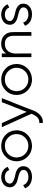

<svg xmlns="http://www.w3.org/2000/svg" viewBox="1270 -1830 767 3348"><g transform="rotate(-90 1654.0 -155.5)"><path d="M240.2 -518.6Q260.7 -517.6 280.3 -514.6Q299.8 -511.7 319.3 -504.9Q335.9 -498 349.6 -489.3Q364.3 -480.5 377 -468.8Q391.6 -455.1 401.4 -440.4Q412.1 -425.8 419.9 -408.2Q418 -407.2 417 -406.2Q415 -405.3 414.1 -404.3Q409.2 -401.4 404.3 -398.4Q398.4 -395.5 393.6 -392.6Q390.6 -390.6 386.7 -388.7Q383.8 -386.7 379.9 -385.7Q376 -382.8 372.1 -380.9Q368.2 -378.9 364.3 -376Q364.3 -376 364.3 -376Q363.3 -378.9 361.3 -383.8Q355.5 -396.5 348.6 -407.2Q340.8 -417 331.1 -425.8Q322.3 -432.6 313.5 -437.5Q304.7 -442.4 294.9 -446.3Q270.5 -454.1 252 -455.1Q233.4 -455.1 240.2 -455.1Q224.6 -455.1 210 -452.1Q195.3 -450.2 180.7 -444.3Q169.9 -438.5 160.2 -431.6Q150.4 -424.8 142.6 -415Q134.8 -404.3 130.9 -391.6Q127.9 -378.9 127.9 -369.1Q127.9 -367.2 127.9 -365.2Q127.9 -363.3 127.9 -361.3Q128.9 -352.5 131.8 -344.7Q135.7 -336.9 140.6 -331.1Q149.4 -320.3 160.2 -314.5Q170.9 -307.6 182.6 -301.8Q212.9 -289.1 246.1 -281.2Q278.3 -274.4 310.5 -265.6Q319.3 -262.7 328.1 -259.8Q336.9 -256.8 345.7 -252.9Q367.2 -243.2 386.7 -227.5Q406.2 -211.9 418 -189.5Q420.9 -182.6 423.8 -175.8Q425.8 -168.9 427.7 -162.1Q430.7 -146.5 430.7 -131.8Q430.7 -118.2 427.7 -104.5Q422.9 -76.2 406.2 -51.8Q392.6 -35.2 377 -22.5Q361.3 -9.8 341.8 -1Q308.6 13.7 278.3 16.6Q248 18.6 244.1 18.6Q220.7 17.6 197.3 14.6Q174.8 10.7 152.3 2.9Q134.8 -3.9 120.1 -12.7Q104.5 -22.5 90.8 -34.2Q75.2 -48.8 63.5 -66.4Q52.7 -83 44.9 -103.5Q45.9 -104.5 47.9 -104.5Q48.8 -105.5 50.8 -106.4Q55.7 -109.4 60.5 -112.3Q66.4 -115.2 71.3 -118.2Q74.2 -120.1 78.1 -122.1Q81.1 -125 85 -127Q88.9 -128.9 92.8 -130.9Q96.7 -133.8 100.6 -135.7Q101.6 -135.7 101.6 -135.7Q102.5 -132.8 104.5 -127Q109.4 -114.3 116.2 -103.5Q123 -91.8 133.8 -82Q143.6 -73.2 154.3 -67.4Q164.1 -60.5 176.8 -55.7Q188.5 -51.8 200.2 -48.8Q212.9 -45.9 224.6 -44.9Q227.5 -44.9 229.5 -44.9Q231.4 -44.9 234.4 -44.9Q235.4 -44.9 239.3 -44.9Q243.2 -44.9 244.1 -44.9Q260.7 -44.9 276.4 -46.9Q292 -49.8 307.6 -54.7Q319.3 -59.6 330.1 -66.4Q339.8 -72.3 348.6 -82Q364.3 -100.6 366.2 -126Q367.2 -151.4 352.5 -170.9Q344.7 -178.7 335.9 -184.6Q327.1 -191.4 317.4 -196.3Q300.8 -204.1 289.1 -208Q277.3 -211.9 264.6 -214.8Q244.1 -219.7 223.6 -225.6Q203.1 -230.5 182.6 -236.3Q173.8 -239.3 164.1 -242.2Q155.3 -245.1 146.5 -249Q122.1 -260.7 109.4 -272.5Q96.7 -283.2 95.7 -283.2Q89.8 -290 85 -296.9Q80.1 -303.7 75.2 -311.5Q72.3 -318.4 70.3 -325.2Q67.4 -331.1 65.4 -338.9Q60.5 -368.2 65.4 -395.5Q71.3 -423.8 87.9 -448.2Q98.6 -463.9 113.3 -475.6Q127 -487.3 143.6 -496.1Q162.1 -505.9 181.6 -510.7Q201.2 -515.6 222.7 -517.6Q225.6 -517.6 232.4 -518.6Q240.2 -518.6 240.2 -518.6Z M787.1 18.6Q779.3 18.6 772.5 17.6Q764.6 17.6 757.8 17.6Q728.5 13.7 702.1 5.9Q675.8 -2.9 651.4 -16.6Q623 -33.2 600.6 -54.7Q578.1 -76.2 559.6 -102.5Q518.6 -166 516.6 -242.2Q516.6 -246.1 516.6 -251Q516.6 -322.3 550.8 -384.8Q569.3 -414.1 593.8 -438.5Q617.2 -462.9 647.5 -481.4Q702.1 -512.7 747.1 -515.6Q791 -518.6 787.1 -518.6Q823.2 -516.6 856.4 -508.8Q888.7 -502 920.9 -484.4Q949.2 -466.8 971.7 -446.3Q994.1 -424.8 1013.7 -398.4Q1053.7 -334 1055.7 -257.8Q1056.6 -252.9 1056.6 -249Q1055.7 -177.7 1021.5 -115.2Q1002.9 -85.9 979.5 -61.5Q955.1 -37.1 925.8 -18.6Q879.9 6.8 840.8 12.7Q801.8 18.6 787.1 18.6ZM582 -250Q582 -246.1 583 -242.2Q583 -238.3 583 -234.4Q585 -210.9 591.8 -188.5Q597.7 -166 609.4 -145.5Q624 -122.1 642.6 -103.5Q661.1 -85 683.6 -71.3Q717.8 -52.7 747.1 -48.8Q776.4 -44.9 787.1 -44.9Q817.4 -45.9 844.7 -52.7Q872.1 -60.5 898.4 -77.1Q918.9 -90.8 934.6 -108.4Q951.2 -126 963.9 -146.5Q990.2 -195.3 990.2 -251Q990.2 -307.6 962.9 -355.5Q948.2 -377.9 929.7 -396.5Q912.1 -415 888.7 -428.7Q855.5 -447.3 827.1 -451.2Q797.9 -455.1 787.1 -455.1Q755.9 -454.1 728.5 -447.3Q701.2 -439.5 674.8 -422.9Q654.3 -409.2 637.7 -391.6Q622.1 -374 608.4 -353.5Q599.6 -335.9 590.8 -307.6Q582 -279.3 582 -250Z M1377.9 -74.2Q1396.5 -121.1 1414.1 -167Q1432.6 -213.9 1450.2 -259.8Q1463.9 -294.9 1477.5 -329.1Q1491.2 -364.3 1504.9 -398.4Q1515.6 -425.8 1526.4 -453.1Q1537.1 -480.5 1546.9 -507.8Q1548.8 -507.8 1549.8 -507.8Q1550.8 -507.8 1552.7 -507.8Q1554.7 -507.8 1556.6 -507.8Q1558.6 -507.8 1560.5 -507.8Q1564.5 -507.8 1568.4 -507.8Q1572.3 -507.8 1577.1 -507.8Q1581.1 -507.8 1585 -507.8Q1589.8 -507.8 1593.8 -507.8Q1599.6 -507.8 1604.5 -507.8Q1610.4 -507.8 1615.2 -507.8Q1616.2 -506.8 1616.2 -506.8Q1616.2 -505.9 1617.2 -505.9Q1616.2 -503.9 1615.2 -502Q1614.3 -499 1613.3 -497.1Q1588.9 -435.5 1564.5 -373Q1540 -310.5 1514.6 -249Q1498 -206.1 1481.4 -164.1Q1464.8 -121.1 1447.3 -79.1Q1424.8 -20.5 1403.3 38.1Q1380.9 96.7 1338.9 144.5Q1325.2 158.2 1311.5 168.9Q1296.9 180.7 1280.3 190.4Q1256.8 201.2 1233.4 205.1Q1218.8 208 1202.1 208Q1193.4 208 1184.6 207Q1184.6 205.1 1184.6 203.1Q1184.6 202.1 1184.6 200.2Q1184.6 194.3 1184.6 188.5Q1184.6 182.6 1184.6 177.7Q1184.6 173.8 1184.6 169.9Q1184.6 166 1184.6 162.1Q1184.6 158.2 1184.6 153.3Q1184.6 149.4 1184.6 144.5Q1186.5 144.5 1188.5 145.5Q1191.4 145.5 1193.4 145.5Q1209 146.5 1223.6 143.6Q1237.3 141.6 1252 133.8Q1265.6 127 1276.4 117.2Q1287.1 108.4 1296.9 96.7Q1311.5 79.1 1321.3 59.6Q1331.1 41 1339.8 20.5Q1340.8 17.6 1341.8 15.6Q1342.8 13.7 1342.8 11.7Q1343.8 10.7 1343.8 10.7Q1343.8 9.8 1344.7 8.8Q1318.4 -47.9 1293 -105.5Q1266.6 -162.1 1241.2 -219.7Q1222.7 -258.8 1205.1 -298.8Q1187.5 -338.9 1168.9 -377.9Q1155.3 -410.2 1140.6 -441.4Q1126 -473.6 1111.3 -505.9Q1112.3 -505.9 1113.3 -507.8Q1116.2 -507.8 1122.1 -507.8Q1128.9 -507.8 1134.8 -507.8Q1140.6 -507.8 1146.5 -507.8Q1151.4 -507.8 1155.3 -507.8Q1159.2 -507.8 1164.1 -507.8Q1168 -507.8 1172.9 -507.8Q1176.8 -507.8 1181.6 -507.8Q1181.6 -506.8 1182.6 -504.9Q1182.6 -503.9 1183.6 -502.9Q1206.1 -452.1 1229.5 -402.3Q1252 -351.6 1275.4 -300.8Q1291 -265.6 1306.6 -231.4Q1322.3 -196.3 1337.9 -162.1Q1343.8 -150.4 1348.6 -138.7Q1353.5 -127 1359.4 -115.2Q1363.3 -105.5 1368.2 -94.7Q1373 -85 1377.9 -74.2Z M1943.4 18.6Q1935.5 18.6 1928.7 17.6Q1920.9 17.6 1914.1 17.6Q1884.8 13.7 1858.4 5.9Q1832 -2.9 1807.6 -16.6Q1779.3 -33.2 1756.8 -54.7Q1734.4 -76.2 1715.8 -102.5Q1674.8 -166 1672.9 -242.2Q1672.9 -246.1 1672.9 -251Q1672.9 -322.3 1707 -384.8Q1725.6 -414.1 1750 -438.5Q1773.4 -462.9 1803.7 -481.4Q1858.4 -512.7 1903.3 -515.6Q1947.3 -518.6 1943.4 -518.6Q1979.5 -516.6 2012.7 -508.8Q2044.9 -502 2077.1 -484.4Q2105.5 -466.8 2127.9 -446.3Q2150.4 -424.8 2169.9 -398.4Q2210 -334 2211.9 -257.8Q2212.9 -252.9 2212.9 -249Q2211.9 -177.7 2177.7 -115.2Q2159.2 -85.9 2135.7 -61.5Q2111.3 -37.1 2082 -18.6Q2036.1 6.8 1997.1 12.7Q1958 18.6 1943.4 18.6ZM1738.3 -250Q1738.3 -246.1 1739.3 -242.2Q1739.3 -238.3 1739.3 -234.4Q1741.2 -210.9 1748 -188.5Q1753.9 -166 1765.6 -145.5Q1780.3 -122.1 1798.8 -103.5Q1817.4 -85 1839.8 -71.3Q1874 -52.7 1903.3 -48.8Q1932.6 -44.9 1943.4 -44.9Q1973.6 -45.9 2001 -52.7Q2028.3 -60.5 2054.7 -77.1Q2075.2 -90.8 2090.8 -108.4Q2107.4 -126 2120.1 -146.5Q2146.5 -195.3 2146.5 -251Q2146.5 -307.6 2119.1 -355.5Q2104.5 -377.9 2085.9 -396.5Q2068.4 -415 2044.9 -428.7Q2011.7 -447.3 1983.4 -451.2Q1954.1 -455.1 1943.4 -455.1Q1912.1 -454.1 1884.8 -447.3Q1857.4 -439.5 1831.1 -422.9Q1810.5 -409.2 1793.9 -391.6Q1778.3 -374 1764.6 -353.5Q1755.9 -335.9 1747.1 -307.6Q1738.3 -279.3 1738.3 -250Z M2396.5 -432.6Q2404.3 -444.3 2413.1 -454.1Q2422.9 -463.9 2432.6 -473.6Q2446.3 -484.4 2460.9 -492.2Q2475.6 -501 2491.2 -506.8Q2504.9 -510.7 2517.6 -513.7Q2531.2 -516.6 2544.9 -517.6Q2547.9 -517.6 2549.8 -517.6Q2552.7 -518.6 2555.7 -518.6Q2556.6 -518.6 2560.5 -518.6Q2565.4 -518.6 2568.4 -518.6Q2574.2 -518.6 2581.1 -517.6Q2586.9 -517.6 2592.8 -517.6Q2615.2 -514.6 2635.7 -508.8Q2656.2 -502.9 2675.8 -492.2Q2696.3 -480.5 2711.9 -463.9Q2728.5 -448.2 2741.2 -428.7Q2762.7 -389.6 2766.6 -349.6Q2769.5 -308.6 2769.5 -265.6Q2769.5 -239.3 2769.5 -212.9Q2769.5 -186.5 2769.5 -161.1Q2769.5 -135.7 2769.5 -111.3Q2769.5 -86.9 2769.5 -61.5Q2769.5 -44.9 2769.5 -27.3Q2769.5 -9.8 2769.5 7.8Q2767.6 7.8 2766.6 7.8Q2764.6 7.8 2762.7 7.8Q2756.8 7.8 2751 7.8Q2745.1 7.8 2739.3 7.8Q2735.4 7.8 2731.4 7.8Q2727.5 7.8 2723.6 7.8Q2718.8 7.8 2713.9 7.8Q2709 7.8 2704.1 7.8Q2704.1 5.9 2704.1 3.9Q2704.1 2 2704.1 0Q2704.1 -35.2 2704.1 -70.3Q2704.1 -106.4 2704.1 -141.6Q2704.1 -166 2704.1 -189.5Q2704.1 -213.9 2704.1 -238.3Q2704.1 -276.4 2704.1 -314.5Q2704.1 -353.5 2687.5 -388.7Q2679.7 -403.3 2668.9 -415Q2658.2 -426.8 2644.5 -435.5Q2618.2 -451.2 2591.8 -453.1Q2566.4 -455.1 2564.5 -455.1Q2541 -454.1 2520.5 -450.2Q2500 -445.3 2479.5 -434.6Q2460.9 -423.8 2446.3 -408.2Q2431.6 -393.6 2420.9 -375Q2393.6 -321.3 2394.5 -257.8Q2396.5 -194.3 2396.5 -136.7Q2396.5 -115.2 2396.5 -94.7Q2396.5 -73.2 2396.5 -52.7Q2396.5 -37.1 2396.5 -22.5Q2396.5 -7.8 2396.5 7.8Q2394.5 7.8 2393.6 7.8Q2391.6 7.8 2389.6 7.8Q2383.8 7.8 2377.9 7.8Q2372.1 7.8 2366.2 7.8Q2362.3 7.8 2358.4 7.8Q2354.5 7.8 2350.6 7.8Q2346.7 7.8 2341.8 7.8Q2336.9 7.8 2332 7.8Q2332 5.9 2332 3.9Q2332 2 2332 0Q2332 -56.6 2332 -113.3Q2332 -170.9 2332 -227.5Q2332 -266.6 2332 -305.7Q2332 -344.7 2332 -383.8Q2332 -414.1 2332 -445.3Q2332 -476.6 2332 -507.8Q2334 -507.8 2335.9 -507.8Q2337.9 -507.8 2339.8 -507.8Q2344.7 -507.8 2350.6 -507.8Q2356.4 -507.8 2362.3 -507.8Q2366.2 -507.8 2370.1 -507.8Q2374 -507.8 2377.9 -507.8Q2382.8 -507.8 2387.7 -507.8Q2392.6 -507.8 2396.5 -507.8Q2396.5 -505.9 2396.5 -503.9Q2396.5 -502 2396.5 -500Q2396.5 -489.3 2396.5 -478.5Q2396.5 -467.8 2396.5 -457Q2396.5 -452.1 2396.5 -447.3Q2396.5 -442.4 2396.5 -437.5Q2396.5 -435.5 2396.5 -434.6Q2396.5 -433.6 2396.5 -432.6Z M3074.2 -518.6Q3094.7 -517.6 3114.3 -514.6Q3133.8 -511.7 3153.3 -504.9Q3169.9 -498 3183.6 -489.3Q3198.2 -480.5 3210.9 -468.8Q3225.6 -455.1 3235.4 -440.4Q3246.1 -425.8 3253.9 -408.2Q3252 -407.2 3251 -406.2Q3249 -405.3 3248 -404.3Q3243.2 -401.4 3238.3 -398.4Q3232.4 -395.5 3227.5 -392.6Q3224.6 -390.6 3220.7 -388.7Q3217.8 -386.7 3213.9 -385.7Q3210 -382.8 3206.1 -380.9Q3202.1 -378.9 3198.2 -376Q3198.2 -376 3198.2 -376Q3197.3 -378.9 3195.3 -383.8Q3189.5 -396.5 3182.6 -407.2Q3174.8 -417 3165 -425.8Q3156.2 -432.6 3147.5 -437.5Q3138.7 -442.4 3128.9 -446.3Q3104.5 -454.1 3085.9 -455.1Q3067.4 -455.1 3074.2 -455.1Q3058.6 -455.1 3043.9 -452.1Q3029.3 -450.2 3014.6 -444.3Q3003.9 -438.5 2994.1 -431.6Q2984.4 -424.8 2976.6 -415Q2968.8 -404.3 2964.8 -391.6Q2961.9 -378.9 2961.9 -369.1Q2961.9 -367.2 2961.9 -365.2Q2961.9 -363.3 2961.9 -361.3Q2962.9 -352.5 2965.8 -344.7Q2969.7 -336.9 2974.6 -331.1Q2983.4 -320.3 2994.1 -314.5Q3004.9 -307.6 3016.6 -301.8Q3046.9 -289.1 3080.1 -281.2Q3112.3 -274.4 3144.5 -265.6Q3153.3 -262.7 3162.1 -259.8Q3170.9 -256.8 3179.7 -252.9Q3201.2 -243.2 3220.7 -227.5Q3240.2 -211.9 3252 -189.5Q3254.9 -182.6 3257.8 -175.8Q3259.8 -168.9 3261.7 -162.1Q3264.6 -146.5 3264.6 -131.8Q3264.6 -118.2 3261.7 -104.5Q3256.8 -76.2 3240.2 -51.8Q3226.6 -35.2 3210.9 -22.5Q3195.3 -9.8 3175.8 -1Q3142.6 13.7 3112.3 16.6Q3082 18.6 3078.1 18.6Q3054.7 17.6 3031.2 14.6Q3008.8 10.7 2986.3 2.9Q2968.8 -3.9 2954.1 -12.7Q2938.5 -22.5 2924.8 -34.2Q2909.2 -48.8 2897.5 -66.4Q2886.7 -83 2878.9 -103.5Q2879.9 -104.5 2881.8 -104.5Q2882.8 -105.5 2884.8 -106.4Q2889.6 -109.4 2894.5 -112.3Q2900.4 -115.2 2905.3 -118.2Q2908.2 -120.1 2912.1 -122.1Q2915 -125 2918.9 -127Q2922.9 -128.9 2926.8 -130.9Q2930.7 -133.8 2934.6 -135.7Q2935.5 -135.7 2935.5 -135.7Q2936.5 -132.8 2938.5 -127Q2943.4 -114.3 2950.2 -103.5Q2957 -91.8 2967.8 -82Q2977.5 -73.2 2988.3 -67.4Q2998 -60.5 3010.7 -55.7Q3022.5 -51.8 3034.2 -48.8Q3046.9 -45.9 3058.6 -44.9Q3061.5 -44.9 3063.5 -44.9Q3065.4 -44.9 3068.4 -44.9Q3069.3 -44.9 3073.2 -44.9Q3077.1 -44.9 3078.1 -44.9Q3094.7 -44.9 3110.4 -46.9Q3126 -49.8 3141.6 -54.7Q3153.3 -59.6 3164.1 -66.4Q3173.8 -72.3 3182.6 -82Q3198.2 -100.6 3200.2 -126Q3201.2 -151.4 3186.5 -170.9Q3178.7 -178.7 3169.9 -184.6Q3161.1 -191.4 3151.4 -196.3Q3134.8 -204.1 3123 -208Q3111.3 -211.9 3098.6 -214.8Q3078.1 -219.7 3057.6 -225.6Q3037.1 -230.5 3016.6 -236.3Q3007.8 -239.3 2998 -242.2Q2989.3 -245.1 2980.5 -249Q2956.1 -260.7 2943.4 -272.5Q2930.7 -283.2 2929.7 -283.2Q2923.8 -290 2918.9 -296.9Q2914.1 -303.7 2909.2 -311.5Q2906.2 -318.4 2904.3 -325.2Q2901.4 -331.1 2899.4 -338.9Q2894.5 -368.2 2899.4 -395.5Q2905.3 -423.8 2921.9 -448.2Q2932.6 -463.9 2947.3 -475.6Q2960.9 -487.3 2977.5 -496.1Q2996.1 -505.9 3015.6 -510.7Q3035.2 -515.6 3056.6 -517.6Q3059.6 -517.6 3066.4 -518.6Q3074.2 -518.6 3074.2 -518.6Z"/></g></svg>

Font: LeFont
Style: Light
Weight: 300
Designer: Leryon MEDIA
Version: Version 1.0